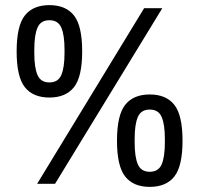

<svg xmlns="http://www.w3.org/2000/svg" viewBox="-20 -718 769 750"><path d="M301 -517Q301 -418 269 -377.5Q237 -337 173 -337Q109 -337 77 -377.5Q45 -418 45 -517Q45 -617 77 -657.5Q109 -698 173 -698Q237 -698 269 -657.5Q301 -617 301 -517ZM125 0 543 -686H614L195 0ZM114 -525V-510Q114 -454 126.5 -425Q139 -396 173 -396Q207 -396 219.5 -425Q232 -454 232 -510V-525Q232 -581 219.5 -610Q207 -639 173 -639Q139 -639 126.5 -610Q114 -581 114 -525ZM693 -168Q693 -69 661 -28.5Q629 12 565 12Q501 12 469 -28.5Q437 -69 437 -168Q437 -268 469 -308.5Q501 -349 565 -349Q629 -349 661 -308.5Q693 -268 693 -168ZM506 -176V-161Q506 -105 518.5 -76Q531 -47 565 -47Q599 -47 611.5 -76Q624 -105 624 -161V-176Q624 -232 611.5 -261Q599 -290 565 -290Q531 -290 518.5 -261Q506 -232 506 -176Z"/></svg>

Font: Archivo Narrow
Style: Regular
Weight: 400
Designer: Hector Gatti
Foundry: Omnibus-Type
Version: Version 1.003